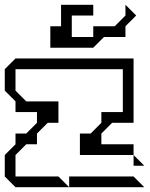

<svg xmlns="http://www.w3.org/2000/svg" viewBox="-20 -785 630 805"><path d="M540 -90V-135L585 -90ZM270 0V-45H540L585 0ZM0 -45V-135L45 -180V-225H90L135 -270V-315H45V-360L0 -405V-495L45 -540H540V-270H450L405 -225V-180H540V-135H315V-225H360L405 -270V-315H495V-495H45V-405L90 -360H225V-270H180L135 -225V-180H90L45 -135V-45H225L270 0H45ZM191 -585V-675H236V-765H371V-720H281V-630H371V-675H461L506 -720V-765L551 -720L506 -675V-630H416L371 -585Z"/></svg>

Font: Rubik Iso
Style: Regular
Weight: 400
Designer: Hubert and Fischer, NaN
Foundry: Hubert and Fischer, NaN
Version: Version 2.200